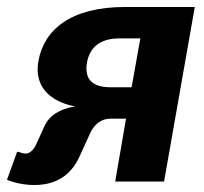

<svg xmlns="http://www.w3.org/2000/svg" viewBox="-20 -520 585 550"><path d="M297 -270C242 -270 222 -295 229 -340C237 -385 267 -410 322 -410H382L357 -270ZM197 -215C197 -215 131 -210 108 -160L83 -105C76 -90 64 -80 54 -80C44 -80 34 -85 34 -85H29L0 -5C0 -5 33 10 78 10C148 10 186 -25 207 -70L239 -140C251 -165 271 -180 296 -180H341L310 0H450L538 -500H338C183 -500 106 -435 90 -345C70 -230 197 -215 197 -215Z"/></svg>

Font: Scada
Style: Bold Italic
Weight: 700
Designer: Jovanny Lemonad
Foundry: Jovanny Lemonad
Version: Version 3.005